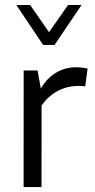

<svg xmlns="http://www.w3.org/2000/svg" viewBox="-20 -763 387 783"><path d="M76.5 -475.6H133.3L149.5 -384.6L149.3 0H76.3ZM134.4 -378.4Q164.4 -444.3 216.7 -471.3Q269 -498.3 337.2 -483.4L327.5 -410.9Q267.2 -418.3 218.1 -393.4Q169.1 -368.4 138.1 -314.7ZM46.6 -742.6H103.1L179.9 -631.7L257.6 -742.6H312.6L202.6 -579.8H155.9Z"/></svg>

Font: DavidDev Light
Style: Regular
Weight: 300
Designer: David.dev
Foundry: David.dev
Version: Version 1.001;FEAKit 1.0